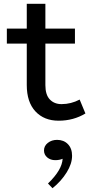

<svg xmlns="http://www.w3.org/2000/svg" viewBox="-20 -622 487 1012"><path d="M430.2 -23.9Q367.2 14.2 289.1 14.2Q212.4 14.2 166.7 -34.9Q121.1 -84 121.1 -173.8V-392.1H16.1V-471.2H121.1V-602.1H219.2V-471.2H375V-392.1H219.2V-172.9Q219.2 -122.1 242.7 -97.7Q266.1 -73.2 304.2 -73.2Q354.5 -73.2 399.9 -97.2ZM280.8 115.2Q315.9 115.2 337.9 137.7Q359.9 160.2 359.9 199.2Q359.9 240.7 331.5 286.6Q303.2 332.5 256.8 370.1L232.9 345.2Q307.1 273.9 310.1 214.8Q293.5 222.2 271 222.2Q246.1 222.2 229 207.8Q211.9 193.4 211.9 170.9Q211.9 147 232.2 131.1Q252.4 115.2 280.8 115.2Z"/></svg>

Font: BioRhyme
Style: Regular
Weight: 400
Designer: Aoife Mooney
Foundry: Aoife Mooney Type
Version: Version 1.500;PS 001.500;hotconv 1.0.88;makeotf.lib2.5.64775